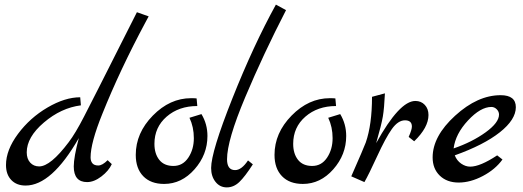

<svg xmlns="http://www.w3.org/2000/svg" viewBox="-20 -792 2268 833"><path d="M574 -739 625 -721 611 -695Q501 -490 424 -298Q373 -172 373 -109Q373 -93 381 -83.5Q389 -74 406.5 -74Q424 -74 447 -97L465 -80Q452 -51 420 -26.5Q388 -2 358 -2Q300 -2 300 -70Q300 -110 322 -193Q204 13 91 13Q52 13 29 -11Q6 -35 6 -76Q6 -141 58 -211Q110 -281 186 -325.5Q262 -370 328 -370L331 -335Q245 -324 170.5 -260.5Q96 -197 96 -131Q96 -103 111 -86.5Q126 -70 150 -70Q199 -70 278 -175Q307 -213 344.5 -286Q382 -359 404.5 -403.5Q427 -448 448.5 -490.5Q470 -533 505 -602.5Q540 -672 574 -739Z M854 -297Q880 -254 880 -202Q880 -121 824 -57.5Q768 6 692 6Q634 6 601.5 -27.5Q569 -61 569 -120Q569 -215 643 -290.5Q717 -366 809 -366Q826 -366 833 -365L836 -332Q756 -332 703 -286Q650 -240 650 -168Q650 -125 671 -98.5Q692 -72 732.5 -72Q773 -72 797 -108Q821 -144 821 -192.5Q821 -241 802 -281Z M1056 -96 1077 -79Q1043 -26 1018.5 -2.5Q994 21 964 21Q934 21 915 -3Q896 -27 896 -63Q896 -133 988 -364.5Q1080 -596 1177 -772L1221 -748Q1123 -558 1044 -370.5Q965 -183 965 -101Q965 -54 1000 -54Q1028 -54 1056 -96Z M1456 -297Q1482 -254 1482 -202Q1482 -121 1426 -57.5Q1370 6 1294 6Q1236 6 1203.5 -27.5Q1171 -61 1171 -120Q1171 -215 1245 -290.5Q1319 -366 1411 -366Q1428 -366 1435 -365L1438 -332Q1358 -332 1305 -286Q1252 -240 1252 -168Q1252 -125 1273 -98.5Q1294 -72 1334.5 -72Q1375 -72 1399 -108Q1423 -144 1423 -192.5Q1423 -241 1404 -281Z M1782 -354Q1807 -354 1823 -337Q1839 -320 1839 -293Q1839 -239 1777 -179L1753 -198Q1767 -229 1767 -243Q1767 -270 1737 -270Q1707 -270 1680 -232Q1653 -194 1616.5 -114.5Q1580 -35 1561 -2L1504 -27Q1559 -152 1567 -174Q1594 -252 1594 -372L1650 -387Q1647 -322 1641 -286.5Q1635 -251 1612 -171Q1713 -354 1782 -354Z M2137 -118 2160 -100Q2129 -57 2075 -28.5Q2021 0 1970 0Q1919 0 1888 -30Q1857 -60 1857 -109Q1857 -201 1954.5 -290Q2052 -379 2152 -379Q2218 -379 2218 -327Q2218 -273 2148.5 -218Q2079 -163 1953 -118Q1962 -95 1981 -82Q2000 -69 2020 -69Q2063 -69 2137 -118ZM1948 -148Q2029 -176 2087 -218Q2145 -260 2145 -295Q2145 -308 2135 -318Q2125 -328 2112 -328Q2065 -328 2010.5 -269.5Q1956 -211 1948 -148Z"/></svg>

Font: Marck Script
Style: Regular
Weight: 400
Designer: Denis Masharov, Marck Fogel
Foundry: Denis Masharov
Version: Version 1.002